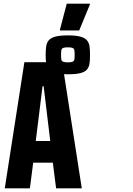

<svg xmlns="http://www.w3.org/2000/svg" viewBox="-20 -1027 723 1047"><path d="M6 0 113 -688H319L426 0H286L268 -140H161L143 0ZM175 -258H254L218 -557H212ZM350 -622Q307 -622 282.5 -628Q258 -634 246.5 -647Q235 -660 232 -680Q229 -700 229 -727Q229 -755 232 -775Q235 -795 246.5 -808Q258 -821 282.5 -827.5Q307 -834 350 -834Q393 -834 417.5 -827.5Q442 -821 453.5 -808Q465 -795 468 -775Q471 -755 471 -727Q471 -700 468 -680Q465 -660 453.5 -647Q442 -634 417.5 -628Q393 -622 350 -622ZM350 -687Q368 -687 376 -690.5Q384 -694 385.5 -702.5Q387 -711 387 -727Q387 -744 385.5 -753Q384 -762 376 -765.5Q368 -769 350 -769Q332 -769 324 -765.5Q316 -762 314.5 -753Q313 -744 313 -727Q313 -711 314.5 -702.5Q316 -694 324 -690.5Q332 -687 350 -687ZM307 -861V-866L344 -1007H470V-1002L412 -861Z"/></svg>

Font: Saira ExtraCondensed ExtraBold
Style: Regular
Weight: 800
Width: 2
Designer: Hector Gatti with collaboration of the Omnibus-Type team
Foundry: Omnibus-Type
Version: Version 1.101